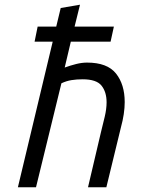

<svg xmlns="http://www.w3.org/2000/svg" viewBox="-20 -796 600 816"><path d="M56 0 204 -619H127L140 -683H219L238 -762L320 -776L297 -683H464L450 -619H281L255 -509Q280 -518 304 -524Q328 -530 350 -530Q436 -530 473 -483.5Q510 -437 510 -362Q510 -338 506 -311Q502 -284 494 -255L432 0H354L409 -234Q417 -266 425 -299.5Q433 -333 433 -361Q433 -405 411.5 -432Q390 -459 331 -459Q306 -459 284 -455.5Q262 -452 241 -442L133 0Z"/></svg>

Font: Ubuntu Sans Mono
Style: Italic
Weight: 400
Italic angle: -13.5°
Monospace: yes
Designer: Dalton Maag Ltd
Foundry: Dalton Maag Ltd
Version: Version 1.006